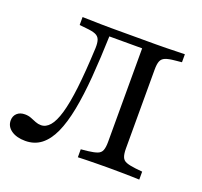

<svg xmlns="http://www.w3.org/2000/svg" viewBox="-120 -691 864 822"><g transform="rotate(20 311.5 -280.0)"><path d="M408.1 -201.6V-539.5L416.9 -532.3H250L258.9 -537.9Q255.6 -432.3 248.8 -345.6Q241.9 -258.9 229 -192.3Q216.1 -125.8 195.6 -80.6Q175 -35.5 144.8 -12.1Q114.5 11.3 72.6 11.3Q33.1 11.3 8.9 -5.6Q-15.3 -22.6 -15.3 -50Q-15.3 -70.2 -2 -82.7Q11.3 -95.2 33.9 -95.2Q50 -95.2 62.9 -89.9Q75.8 -84.7 87.9 -79.8Q100 -75 112.9 -75Q135.5 -75 153.2 -95.6Q171 -116.1 184.3 -161.3Q197.6 -206.5 206.5 -281.5Q215.3 -356.5 220.2 -465.3Q221 -490.3 215.7 -503.6Q210.5 -516.9 196 -523Q181.5 -529 153.2 -531.5L122.6 -534.7V-571Q137.1 -571 158.9 -570.2Q180.6 -569.4 205.2 -569Q229.8 -568.5 253.2 -568.5H261.3H449.2H457.3Q481.5 -568.5 505.6 -569Q529.8 -569.4 551.6 -570.2Q573.4 -571 588.7 -571V-534.7L557.3 -531.5Q529.8 -529 514.9 -523Q500 -516.9 494.8 -503.6Q489.5 -490.3 489.5 -465.3V-201.6ZM440.3 -2.4Q416.9 -2.4 392.3 -2Q367.7 -1.6 346 -1.2Q324.2 -0.8 308.9 0V-36.3L340.3 -39.5Q367.7 -42.7 382.7 -48.4Q397.6 -54 402.8 -67.7Q408.1 -81.5 408.1 -105.6V-201.6H489.5V-105.6Q489.5 -81.5 494.8 -67.7Q500 -54 514.9 -48.4Q529.8 -42.7 557.3 -39.5L588.7 -36.3V0Q573.4 -0.8 551.6 -1.2Q529.8 -1.6 505.6 -2Q481.5 -2.4 457.3 -2.4H449.2Z"/></g></svg>

Font: Playfair 9pt
Style: Regular
Weight: 400
Designer: Claus Eggers Sørensen
Foundry: Claus Eggers Sørensen
Version: Version 2.203